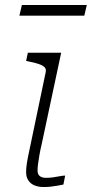

<svg xmlns="http://www.w3.org/2000/svg" viewBox="-20 -749 369 772"><path d="M68 -729H329L319 -686H58ZM155 3Q135 3 119 -3.5Q103 -10 94 -23.5Q85 -37 85 -57Q85 -73 88 -92.5Q91 -112 96.5 -137Q102 -162 108 -192L164 -460Q166 -472 159 -479Q152 -486 136 -491.5Q120 -497 95 -502L85 -504L92 -537H226L148 -171Q142 -146 138.5 -125.5Q135 -105 133 -90Q131 -75 131 -64Q131 -48 140 -41Q149 -34 164 -34Q180 -34 194 -36Q208 -38 220.5 -40.5Q233 -43 242 -43L235 -7Q225 -5 211.5 -2.5Q198 0 184 1.5Q170 3 155 3Z"/></svg>

Font: Roboto Serif 20pt Thin
Style: Italic
Weight: 250
Italic angle: -10°
Version: Version 1.007